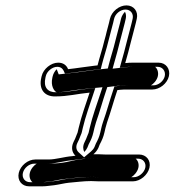

<svg xmlns="http://www.w3.org/2000/svg" viewBox="-20 -648 632 694"><path d="M366.9 -205.3C380.8 -244.6 390.6 -282.3 404.2 -322.3L414.5 -323.5C422.1 -324.2 430.2 -324.5 437.9 -324.5H530.9C557.2 -324.5 584.4 -346.2 590.5 -372.5C596.5 -398.6 579.9 -421.5 553.3 -421.5H460.3C450.8 -421.5 442.5 -421.1 432.6 -420C439.8 -445.8 447.5 -472.3 453.7 -498.8C457.1 -510.9 459.9 -521.6 462.3 -531.8C465.6 -543.2 468.4 -554.2 470.9 -565L474.4 -580C480.6 -606.6 463.7 -628.5 437.1 -628.5C410.5 -628.5 383.6 -606.6 377.4 -580L373.9 -565C371.8 -555.8 369.3 -546.3 366.4 -536.5L366.3 -536.2L366.2 -536C363.7 -524.8 360.6 -512.9 357 -500.4L357 -500.2L356.9 -500C350.3 -471.4 340.3 -442.7 332.6 -411.7L320.9 -410.4C285.1 -406.3 257.1 -401.2 226.1 -398C220.5 -412.5 208.3 -421.5 190.3 -421.5C164.1 -421.5 136.6 -398.9 130.6 -373L129.2 -367C119.7 -325.6 140.5 -298.5 180.2 -299.5C226.2 -299.5 259.6 -309 303.9 -313.2C290.8 -273.3 274.1 -227.9 264.4 -186L260.7 -170C260.2 -167.6 259.5 -166.2 258.7 -164.8L251.5 -146.5L245.8 -134.8C235.8 -113.8 241.1 -95.7 252.8 -85.2C248.7 -84.6 244.6 -84.1 240.5 -83.5C212.8 -81.5 181.6 -71.5 155.5 -71.5H107.5C80.9 -71.5 54 -49.6 47.8 -23C41.7 3.6 58.5 25.5 85.1 25.5H133.1C148.2 25.5 160.4 22.7 175.7 21.5L175.9 21.5C193.6 19.2 213.4 14 228.8 12.5C254.9 10.5 281.2 6.5 309.2 6.5C319.2 7.2 328.4 7.5 337.3 7.5H460.3C486.8 7.5 514 -15.3 520.1 -41.5C526.2 -67.8 509 -89.5 482.7 -89.5H359.7C351.9 -89.5 343.5 -89.8 334.4 -90.5L334.2 -90.5H333.9C328.4 -90.5 323 -90.4 317.5 -90.3C325.4 -96.9 331.6 -105 335.6 -113.5L340.2 -125.3C348.1 -140 353.7 -152.4 357.7 -170L361.4 -186C362.3 -189.6 364.1 -196 366.9 -205.3ZM313.2 -8.5H312.7C283.2 -8.5 256.5 -4.4 230.9 -2.5C213.3 -0.8 193.1 4.5 177.7 6.5C159.2 8.2 150 10.5 136.6 10.5H88.6C70.2 10.5 58.6 -4.7 62.8 -23C67 -41.3 85.7 -56.5 104 -56.5H152C181.8 -56.5 213.2 -66.7 238.1 -68.5C242.5 -68.8 246.9 -69.7 251.3 -70.3L283.4 -74.4L314.5 -75.3C319.6 -75.4 325.5 -75.5 330.1 -75.5C341.1 -74.7 347.7 -74.5 356.2 -74.5H479.2C497.3 -74.5 509.2 -59.3 505.1 -41.5C500.9 -23.5 481.6 -7.5 463.7 -7.5H340.7C332.1 -7.5 323 -7.8 313.2 -8.5ZM214.6 -382C250.5 -385.8 280.6 -391 319.2 -395.5L344.3 -398.3L347.5 -411.5C355 -441.4 365 -470.5 371.9 -499.8C375.9 -514.1 378.6 -524.6 381.2 -535.7C384.6 -547.5 386.7 -555.3 388.9 -565L392.4 -580C396.6 -598.3 415.3 -613.5 433.6 -613.5C452 -613.5 463.6 -598.3 459.4 -580L455.9 -565C453.5 -554.3 450.6 -543.5 447.4 -532.2L447.3 -531.8C445 -521.8 442.2 -511.2 438.8 -499.2L438.7 -498.8C432.7 -473 425 -446.6 417.8 -420.7L412.9 -403.2L430.8 -405.1C440.2 -406.1 447.8 -406.5 456.8 -406.5H549.8C567.8 -406.5 579.6 -390.5 575.5 -372.5C571.4 -354.7 552.5 -339.5 534.4 -339.5H441.4C433 -339.5 425.1 -339.2 416.4 -338.5L393.7 -335.7L389.7 -323.9C375.8 -283.1 366.1 -245.5 352.4 -207.1C349.2 -198 347.4 -190.2 346.4 -186L342.7 -170C339 -153.7 334.1 -143 326.4 -128.7L321.5 -116.5C318.6 -110.4 314.5 -105.2 309.1 -100.6L284.1 -79.5L264.5 -97.2C256.1 -104.8 252.7 -117 259.6 -131.2L265.5 -143.5L272.6 -161.3C274 -164.1 275 -166.9 275.7 -170L279.4 -186C288.8 -226.4 305.3 -271.4 318.5 -311.7L324.5 -329.8L305.9 -328.1C259.7 -323.7 227.7 -314.5 183.5 -314.5C151.8 -313.7 136.4 -333.1 144.2 -367L145.6 -373C149.6 -390.5 169.1 -406.5 186.8 -406.5C204.2 -406.5 209.6 -394.9 214.6 -382ZM340.7 -7.5H454.4C463.5 -12.5 476.6 -26.3 480.1 -41.5C483.6 -56.6 477.2 -69.4 470.3 -74.5H356.2C346.6 -74.5 337.5 -74.8 327.2 -75.5C325.1 -75.5 320.2 -75.4 317 -75.3L290.6 -74.6L262.9 -71C233.6 -67.2 216.3 -56.5 152 -56.5H112.9C104.6 -52 91.4 -38.6 87.8 -23C84.2 -7.6 90.7 5.6 97.4 10.5H136.6C138.2 10.5 144.3 9.2 167.5 7.1C176.9 5.7 195.4 0.6 221.8 -2C243.8 -4.2 273.3 -8.5 312.7 -8.5H316.2C324.6 -7.9 333.8 -7.5 340.7 -7.5ZM284.7 -98.7C289.3 -103.3 293 -108.5 295.9 -114.7L300.7 -126.6C308.5 -141.2 313.8 -152.9 317.7 -170L321.4 -186C322.4 -190 324.1 -196.1 327 -205.8C340.9 -244.8 350.7 -282.6 364.4 -322.9L367.9 -333.2L407.1 -338C418.3 -338.9 429.9 -339.5 441.4 -339.5H525.5C534.1 -344.2 547 -357.2 550.5 -372.5C554 -387.6 547.8 -401.1 540.6 -406.5H456.8C450.6 -406.5 447.3 -406.3 440.6 -405.6L387 -399.8L392.7 -420.3C399.9 -446.2 407.6 -472.4 413.7 -498.9C417.3 -511.5 419.9 -521.4 422.3 -531.9C425.7 -543.7 428.4 -554.2 430.9 -565L434.4 -580C436.7 -589.8 435.4 -598.5 431.7 -605.3C425.6 -599.1 419.7 -589.8 417.4 -580L413.9 -565C411.8 -555.7 409.3 -546.2 406.3 -536.1C403.6 -524.6 400.6 -512.9 396.9 -500C390.2 -470.9 380.2 -442.3 372.6 -411.6L369.8 -400.5L329.4 -396.1C298 -392.4 269.3 -387.3 233.8 -383.6L192.2 -379.2L186.3 -394.6C185.8 -395.8 185.7 -396.1 184.9 -397.8C178.6 -391.5 172.8 -382.3 170.6 -373L169.2 -367C162.4 -337.6 175.8 -318.4 184.7 -314.5C214.6 -314.7 241.6 -322.4 297.3 -327.7L350.4 -332.7L343.8 -312.6C330.6 -272.6 314 -227.3 304.4 -186L300.7 -170C300.1 -167.3 299.6 -165.9 298.3 -163.4L291.1 -145.4L285.4 -133.4C278.7 -119.7 280 -107.2 284.7 -98.7Z"/></svg>

Font: HoneyBee
Style: BlurIt
Weight: 700
Foundry: Cannot Into Space Fonts
Version: Version 0.89